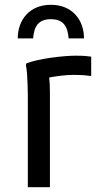

<svg xmlns="http://www.w3.org/2000/svg" viewBox="-20 -780 424 800"><path d="M192 -700C246 -700 262 -668 266 -620H330C330 -696 282 -760 192 -760C102 -760 54 -696 54 -620H118C122 -668 138 -700 192 -700ZM296 -548C244 -548 142 -536 90 -516L88 -508C96 -472 96 -384 96 -344V0H188V-396C188 -418 187 -439 185 -457C216 -463 254 -468 288 -468C308 -468 335 -467 352 -464H360V-544C346 -546 328 -548 296 -548Z"/></svg>

Font: Kufam Arabic Latin Roman Normal
Style: Regular
Weight: 400
Designer: Wael Morcos & Artur Schmal
Version: Version 1.200;PS 001.200;hotconv 1.0.88;makeotf.lib2.5.64775